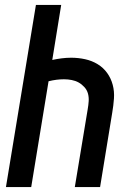

<svg xmlns="http://www.w3.org/2000/svg" viewBox="-20 -755 540 775"><path d="M4 0 125 -735H227L191 -513Q209 -517 228.5 -519.5Q248 -522 267 -522Q296 -522 323.5 -516Q351 -510 374 -496Q397 -482 412.5 -460.5Q428 -439 435 -412.5Q442 -386 440 -357.5Q438 -329 433 -300L384 0H282L334 -314Q337 -331 338 -347Q339 -363 335 -377.5Q331 -392 320.5 -403.5Q310 -415 297.5 -422Q285 -429 269.5 -432Q254 -435 238 -435Q223 -435 207.5 -433Q192 -431 176 -427L106 0Z"/></svg>

Font: Iosevka Curly Semibold
Style: Italic
Weight: 600
Italic angle: -9°
Monospace: yes
Designer: Belleve Invis
Foundry: Belleve Invis
Version: Version 22.1.2; ttfautohint (v1.8.4)